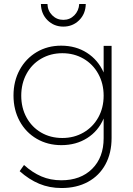

<svg xmlns="http://www.w3.org/2000/svg" viewBox="-20 -752 672 967"><path d="M542 -521V-57Q542 19 511 76Q480 133 423 164Q366 195 290 195Q229 195 177.5 173.5Q126 152 79 110L101 79Q143 117 188.5 136.5Q234 156 289 156Q386 156 444 98.5Q502 41 502 -56V-155Q475 -92 419 -56.5Q363 -21 289 -21Q220 -21 165 -53Q110 -85 79 -142Q48 -199 48 -271Q48 -343 79 -400Q110 -457 164.5 -489.5Q219 -522 288 -522Q362 -522 418 -486Q474 -450 502 -387V-521ZM502 -270Q502 -331 475 -380Q448 -429 400.5 -456.5Q353 -484 294 -484Q235 -484 187.5 -456.5Q140 -429 113.5 -380Q87 -331 87 -270Q87 -209 113.5 -160.5Q140 -112 187 -84.5Q234 -57 294 -57Q353 -57 400.5 -84.5Q448 -112 475 -160.5Q502 -209 502 -270ZM299 -652Q332 -652 354.5 -675Q377 -698 379 -732H412Q411 -682 378.5 -650Q346 -618 299 -618Q252 -618 219.5 -650Q187 -682 186 -732H219Q220 -698 243 -675Q266 -652 299 -652Z"/></svg>

Font: Montserrat arm2 ExtraLight
Style: Regular
Weight: 275
Designer: Julieta Ulanovsky
Foundry: Julieta Ulanovsky
Version: Version 6.000